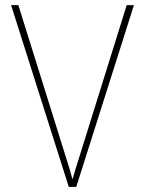

<svg xmlns="http://www.w3.org/2000/svg" viewBox="-20 -731 567 751"><path d="M274.9 -67.9 475.6 -710.9H503.9L278.3 0H254.9ZM51.8 -710.9 252.9 -67.9 272 0H249L23.4 -710.9Z"/></svg>

Font: Roboto Condensed Thin
Style: Regular
Weight: 250
Width: 3
Designer: Christian Robertson
Foundry: Google
Version: Version 3.009; 2024